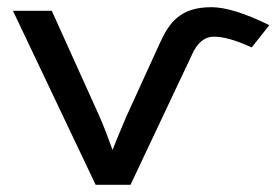

<svg xmlns="http://www.w3.org/2000/svg" viewBox="-20 -514 769 534"><path d="M729 -444C662 -477 608 -494 568 -494C482 -494 451 -452 425 -395L331 -189C317 -156 304 -125 293 -97C280 -133 268 -165 255 -194L124 -484H16L246 0H343L513 -360C528 -395 549 -412 575 -412C602 -412 637 -402 680 -382Z"/></svg>

Font: Gamestation Extended
Style: Regular
Weight: 400
Width: 7
Designer: Jonas Hecksher
Foundry: Jonas Hecksher, Playtypeª, e-types AS
Version: Version 1.003